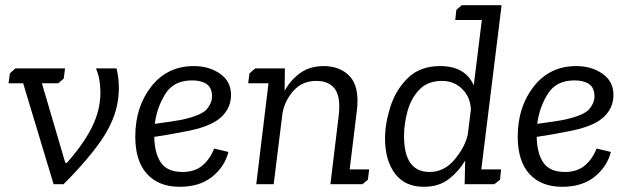

<svg xmlns="http://www.w3.org/2000/svg" viewBox="-20 -708 2416 738"><path d="M225 -406 204 -388H141L231 -82H237Q301 -154 333.5 -219.5Q366 -285 366 -352Q366 -374 362.5 -397.5Q359 -421 349 -445H428Q443 -382 432.5 -317Q422 -252 380 -185Q354 -144 311.5 -94Q269 -44 224 0H186L69 -388H13L18 -426L39 -445H230Z M682 -47Q728 -47 757.5 -71.5Q787 -96 803 -137L858 -124Q844 -68 796 -29Q748 10 671 10Q590 10 545 -39.5Q500 -89 500 -183Q500 -297 561.5 -375.5Q623 -454 725 -454Q784 -454 826 -424.5Q868 -395 868 -343Q868 -294 831.5 -259Q795 -224 709 -206Q678 -200 643.5 -193.5Q609 -187 573 -182Q574 -119 598.5 -83Q623 -47 682 -47ZM680 -248Q756 -265 775.5 -289Q795 -313 795 -337Q795 -371 774 -385Q753 -399 718 -399Q648 -399 615.5 -347Q583 -295 575 -232Q643 -241 680 -248Z M961 -445H1075L1074 -359Q1098 -402 1135 -428Q1172 -454 1224 -454Q1288 -454 1325 -414Q1362 -374 1352 -285L1324 -57H1399L1394 -17L1373 0H1250L1282 -264Q1290 -336 1267 -366.5Q1244 -397 1196 -397Q1142 -397 1108.5 -359.5Q1075 -322 1066 -274L1032 0H965L1012 -388H934L939 -426Z M1734 -670 1755 -688H1908L1830 -57H1906L1902 -17L1880 0H1766L1768 -91Q1744 -50 1705.5 -20Q1667 10 1609 10Q1536 10 1498 -41Q1460 -92 1460 -176Q1460 -234 1481 -299Q1502 -364 1548.5 -409Q1595 -454 1672 -454Q1768 -454 1801 -380L1832 -631H1730ZM1679 -397Q1624 -397 1592 -363.5Q1560 -330 1546.5 -281Q1533 -232 1533 -185Q1533 -47 1631 -47Q1688 -47 1728 -95.5Q1768 -144 1778 -191L1790 -287Q1788 -335 1756.5 -366Q1725 -397 1679 -397Z M2152 -47Q2198 -47 2227.5 -71.5Q2257 -96 2273 -137L2328 -124Q2314 -68 2266 -29Q2218 10 2141 10Q2060 10 2015 -39.5Q1970 -89 1970 -183Q1970 -297 2031.5 -375.5Q2093 -454 2195 -454Q2254 -454 2296 -424.5Q2338 -395 2338 -343Q2338 -294 2301.5 -259Q2265 -224 2179 -206Q2148 -200 2113.5 -193.5Q2079 -187 2043 -182Q2044 -119 2068.5 -83Q2093 -47 2152 -47ZM2150 -248Q2226 -265 2245.5 -289Q2265 -313 2265 -337Q2265 -371 2244 -385Q2223 -399 2188 -399Q2118 -399 2085.5 -347Q2053 -295 2045 -232Q2113 -241 2150 -248Z"/></svg>

Font: Zilla Slab Regular
Style: Italic
Weight: 400
Italic angle: -6°
Designer: Typotheque.com
Foundry: Typotheque type foundry
Version: Version 1.1; 2017; ttfautohint (v1.6)